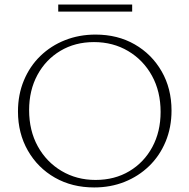

<svg xmlns="http://www.w3.org/2000/svg" viewBox="-20 -817 833 844"><path d="M394 7Q297 7 221.5 -36Q146 -79 102.5 -155Q59 -231 59 -327Q59 -401 85 -463.5Q111 -526 157.5 -571Q204 -616 266 -640.5Q328 -665 400 -665Q497 -665 572 -622Q647 -579 690.5 -503.5Q734 -428 734 -331Q734 -257 708 -194.5Q682 -132 635.5 -87Q589 -42 527.5 -17.5Q466 7 394 7ZM400 -26Q484 -26 548.5 -64.5Q613 -103 649.5 -170.5Q686 -238 686 -325Q686 -415 648 -484Q610 -553 543.5 -592.5Q477 -632 393 -632Q310 -632 245.5 -593.5Q181 -555 144.5 -487.5Q108 -420 108 -333Q108 -243 146 -174Q184 -105 250.5 -65.5Q317 -26 400 -26ZM236 -766V-797H561V-766Z"/></svg>

Font: Ysabeau Office ExtraLight
Style: Regular
Weight: 250
Designer: Christian Thalmann (Catharsis Fonts)
Version: Version 2.001;gftools[0.9.30]; featfreeze: tnum,lnum,ss02